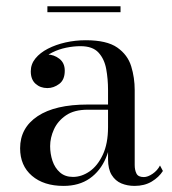

<svg xmlns="http://www.w3.org/2000/svg" viewBox="-20 -600 563 630"><path d="M421.5 10Q398 10 378.2 1.8Q358.5 -6.5 346.5 -25.8Q334.5 -45 334.5 -77.5V-304.5Q334.5 -340.5 328.5 -373.5Q322.5 -406.5 303.2 -427.5Q284 -448.5 244 -448.5Q221.5 -448.5 197.2 -443.5Q173 -438.5 152.2 -428.2Q131.5 -418 118.5 -402.5Q105.5 -387 105.5 -366H82Q82 -391.5 98.8 -406.2Q115.5 -421 135.5 -421Q157 -421 174.8 -407.2Q192.5 -393.5 192.5 -368Q192.5 -338 174.2 -324.5Q156 -311 135.5 -311Q112.5 -311 96.8 -325Q81 -339 81 -366Q81 -389.5 96.2 -408.2Q111.5 -427 137.2 -440.2Q163 -453.5 195.2 -460.8Q227.5 -468 261.5 -468Q330.5 -468 364.8 -444Q399 -420 410.5 -382.5Q422 -345 422 -304.5V-58.5Q422 -42 427.8 -30.5Q433.5 -19 452 -19Q465 -19 480.8 -29.8Q496.5 -40.5 505 -57L514.5 -39Q501.5 -18.5 477.8 -4.2Q454 10 421.5 10ZM188.5 10Q123.5 10 84.8 -23.2Q46 -56.5 46 -113.5Q46 -180.5 103.5 -218.8Q161 -257 267.5 -257H381V-240H267.5Q223.5 -240 196.5 -221.5Q169.5 -203 157 -175.5Q144.5 -148 144.5 -120.5Q144.5 -95.5 152.2 -72.2Q160 -49 176.8 -34.2Q193.5 -19.5 219.5 -19.5Q247.5 -19.5 273.8 -37.5Q300 -55.5 317.2 -92Q334.5 -128.5 334.5 -183H346Q346 -126 327.8 -82.5Q309.5 -39 274.5 -14.5Q239.5 10 188.5 10ZM135.5 -560V-579.5H375.5V-560Z"/></svg>

Font: Bodoni Moda SC
Style: Regular
Weight: 400
Designer: Owen Earl
Foundry: indestructible type
Version: Version 2.005